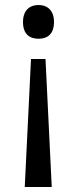

<svg xmlns="http://www.w3.org/2000/svg" viewBox="-20 -566 309 768"><path d="M196 -478C196 -526 168 -546 134 -546C100 -546 72 -526 72 -478C72 -428 100 -411 134 -411C168 -411 196 -428 196 -478ZM104 -330 79 182H187L162 -330Z"/></svg>

Font: Noto Sans Hebrew Droid Medium
Style: Regular
Weight: 500
Designer: Monotype Design Team
Foundry: Monotype Imaging Inc.
Version: Version 1.100